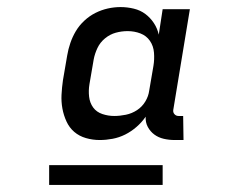

<svg xmlns="http://www.w3.org/2000/svg" viewBox="-20 -713 640 543"><path d="M262 -317Q242 -317 223 -322.5Q204 -328 190 -340Q176 -352 168 -369.5Q160 -387 156.5 -406Q153 -425 154 -445Q155 -465 158 -486L170 -556Q173 -574 179 -591.5Q185 -609 194.5 -625Q204 -641 218.5 -654.5Q233 -668 250 -676.5Q267 -685 285 -689Q303 -693 321 -693Q340 -693 358.5 -688.5Q377 -684 391 -673.5Q405 -663 415 -648Q425 -633 429 -615L440 -687H517L470 -402Q469 -395 473.5 -390Q478 -385 485 -385H498L499 -317H474Q458 -317 443 -320.5Q428 -324 416.5 -332.5Q405 -341 398 -354Q391 -367 392 -383Q381 -367 366 -354Q351 -341 334 -332.5Q317 -324 298.5 -320.5Q280 -317 262 -317ZM303 -385Q319 -385 336 -388.5Q353 -392 367.5 -401.5Q382 -411 391 -426Q400 -441 402 -457L414 -527Q417 -545 415.5 -564Q414 -583 404 -597.5Q394 -612 377 -618.5Q360 -625 341 -625Q324 -625 307.5 -620.5Q291 -616 277 -604.5Q263 -593 255.5 -577Q248 -561 245 -545L233 -475Q230 -457 232 -439.5Q234 -422 243.5 -409Q253 -396 269.5 -390.5Q286 -385 303 -385ZM119 -190V-246H440V-190Z"/></svg>

Font: Iosevka Etoile
Style: Italic
Weight: 400
Italic angle: -9°
Designer: Belleve Invis
Foundry: Belleve Invis
Version: Version 22.1.2; ttfautohint (v1.8.4)